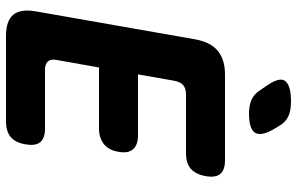

<svg xmlns="http://www.w3.org/2000/svg" viewBox="-195 -795 990 640"><g transform="rotate(90 300.0 -475.0)"><path d="M228 -440H431Q463 -440 477.5 -423.5Q492 -407 486 -375Q481 -343 460.5 -326.5Q440 -310 408 -310H205L180 -170Q176 -150 184.5 -140Q193 -130 213 -130H408Q441 -130 454 -114Q467 -98 461 -65Q456 -32 437 -16Q418 0 385 0H100Q49 0 29 -24.5Q9 -49 18 -100L111 -630Q120 -681 149 -705.5Q178 -730 229 -730H514Q547 -730 560 -714Q573 -698 567 -665Q561 -632 542.5 -616Q524 -600 491 -600H296Q274 -600 263.5 -590.5Q253 -581 249 -560ZM358 -810Q332 -810 312.5 -818.5Q293 -827 280 -848L263 -873Q235 -915 251.5 -932.5Q268 -950 318 -950Q351 -950 370 -940Q389 -930 400 -910L412 -890Q435 -849 422 -829.5Q409 -810 358 -810Z"/></g></svg>

Font: Maple Mono ExtraBold
Style: Italic
Weight: 800
Italic angle: -10°
Monospace: yes
Designer: subframe7536
Version: Version 7.200